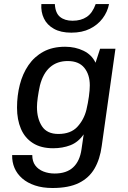

<svg xmlns="http://www.w3.org/2000/svg" viewBox="-20 -755 640 961"><path d="M242.8 186Q193.2 186 155.1 173.2Q117 160.5 91.1 137.9Q65.2 115.2 52.6 85.6Q40 56 40.8 21.2H141.5Q141.5 52.8 156.5 73Q171.5 93.2 197.4 103.4Q223.2 113.5 253.5 113.5Q312.8 113.5 346.1 82.6Q379.5 51.8 388 -8L398.8 -82.5Q371.5 -43.2 332.4 -28.1Q293.2 -13 246.2 -13Q185 -13 144.6 -38.8Q104.2 -64.5 84.8 -110.2Q65.2 -156 65.2 -216.2Q65.2 -276.2 79.2 -331.1Q93.2 -386 122.5 -428.8Q151.8 -471.5 197.1 -496.2Q242.5 -521 306 -521Q356.8 -521 398.1 -500.9Q439.5 -480.8 458.2 -441L481 -511H557.8L489.2 -24.5Q480.5 41.5 453.2 88.5Q426 135.5 375 160.8Q324 186 242.8 186ZM272.2 -84.5Q334 -84.5 367.1 -120.2Q400.2 -156 412.5 -205.5Q420.5 -239.2 425 -272.1Q429.5 -305 429.5 -327.5Q429.5 -381.8 402 -415.6Q374.5 -449.5 319 -449.5Q266 -449.5 230.8 -418.9Q195.5 -388.2 180 -327.8Q173 -296 169 -267.2Q165 -238.5 165 -219.2Q165 -161.2 190.2 -122.9Q215.5 -84.5 272.2 -84.5ZM337 -591.5Q284.2 -591.5 249.8 -610.9Q215.2 -630.2 199.8 -662.8Q184.2 -695.2 187 -734.8H254.5Q257 -689.5 280.5 -670.4Q304 -651.2 343.2 -651.2Q385.5 -651.2 414.1 -670.4Q442.8 -689.5 459 -734.8H525.8Q518 -695.2 493.5 -662.8Q469 -630.2 429.9 -610.9Q390.8 -591.5 337 -591.5Z"/></svg>

Font: Chivo Mono Medium
Style: Italic
Weight: 500
Italic angle: -8.05°
Monospace: yes
Designer: Hector Gatti
Foundry: Omnibus-Type
Version: Version 1.008